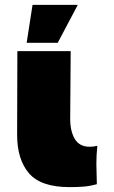

<svg xmlns="http://www.w3.org/2000/svg" viewBox="-20 -755 468 785"><path d="M50 -204 51 -546H269L267 -270Q267 -218 286 -186.5Q305 -155 347 -155Q363 -155 378 -159Q374 -122 374 -84Q374 -66 376 -2Q347 6 322.5 8Q298 10 264 10Q147 10 98.5 -46.5Q50 -103 50 -204ZM216 -580H89L113 -735H298Z"/></svg>

Font: Mantou Sans
Style: Regular
Weight: 400
Designer: Mant0u / artakana
Foundry: Mant0u / artakana
Version: Version 1.001;October 22, 2023;FontCreator 14.0.0.2901 64-bi